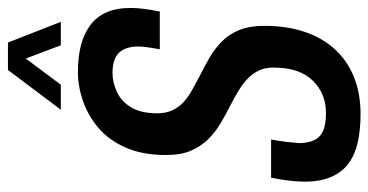

<svg xmlns="http://www.w3.org/2000/svg" viewBox="-242 -673 927 483"><g transform="rotate(-90 221.5 -431.5)"><path d="M176 12Q138 12 107 5.5Q76 -1 53.5 -17Q31 -33 18.5 -60.5Q6 -88 6 -130Q6 -144 8.5 -166.5Q11 -189 16 -213H112Q108 -190 106 -173.5Q104 -157 103 -143Q103 -119 111 -103.5Q119 -88 135.5 -81.5Q152 -75 178 -75Q203 -75 223 -83Q243 -91 259.5 -107.5Q276 -124 284.5 -148.5Q293 -173 293 -207Q293 -229 285 -245Q277 -261 263.5 -273.5Q250 -286 233 -296Q216 -306 197 -316Q175 -327 153 -340Q131 -353 113 -371Q95 -389 84 -414.5Q73 -440 73 -477Q73 -537 92 -579.5Q111 -622 142 -648Q173 -674 209.5 -686.5Q246 -699 282 -699Q319 -699 348.5 -691.5Q378 -684 399.5 -668Q421 -652 432 -627Q443 -602 443 -566Q443 -553 441 -535.5Q439 -518 434 -493H339Q343 -515 344.5 -527Q346 -539 346 -547Q346 -579 330.5 -595.5Q315 -612 279 -612Q257 -612 233 -601.5Q209 -591 193.5 -566Q178 -541 178 -499Q178 -477 186 -460.5Q194 -444 207 -432.5Q220 -421 237 -411.5Q254 -402 273 -392Q295 -381 317 -368.5Q339 -356 358 -337.5Q377 -319 387.5 -293Q398 -267 398 -230Q398 -174 383 -129Q368 -84 339 -52.5Q310 -21 269 -4.5Q228 12 176 12ZM187 -742 287 -875H356L408 -742H349L303 -864H341L250 -742Z"/></g></svg>

Font: Archivo ExtraCondensed Medium
Style: Italic
Weight: 500
Width: 2
Italic angle: -10°
Designer: Hector Gatti
Foundry: Omnibus-Type
Version: Version 2.001